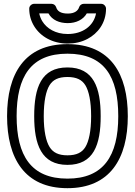

<svg xmlns="http://www.w3.org/2000/svg" viewBox="-20 -946 706 1005"><path d="M333 -665C525.4 -665 599 -545.5 599 -338C599 -129 521.4 -11 333 -11C142.1 -11 67 -132 67 -338C67 -544.9 141.5 -665 333 -665ZM333 -715C107.4 -715 17 -558 17 -338C17 -118.9 107.8 39 333 39C555.1 39 649 -115.3 649 -338C649 -558.4 559.5 -715 333 -715ZM333 -593C195.5 -593 159 -487.1 159 -338C159 -189.6 196.4 -83 333 -83C470.5 -83 507 -188.9 507 -338C507 -487 470.4 -593 333 -593ZM457 -338C457 -260 445.2 -206.1 426.7 -176.1C409.4 -148.1 381.3 -133 333 -133C285.5 -133 257.4 -148 239.7 -176.3C220.9 -206.2 209 -260.1 209 -338C209 -416 220.8 -469.9 239.3 -499.9C256.6 -527.9 284.7 -543 333 -543C381.3 -543 409.4 -527.9 426.7 -499.9C445.2 -469.9 457 -416 457 -338ZM335 -825C377.9 -825 415.6 -842.7 434.4 -876H482.8C470.3 -809.7 412.4 -768 334 -768C270 -768 224.4 -797.3 201.3 -835C193.4 -848 187.9 -862.9 185.3 -876H233.5C253 -840.5 291.2 -825 335 -825ZM335 -875C296.6 -875 279.9 -888.5 273.9 -908.3C270.9 -918.1 261.1 -926 250 -926H158C147.3 -926 133 -916.1 133 -901C133 -868 141.7 -836.8 158.7 -809C191.3 -755.6 254.1 -718 334 -718C372.1 -718 407.2 -726 438.2 -742.4C491.2 -770.5 535 -824.8 535 -901C535 -911.7 525.1 -926 510 -926H418C407.7 -926 397.3 -918.9 394.1 -908.3C388.5 -889.8 370.1 -875 335 -875Z"/></svg>

Font: Fog Sans
Style: Outline
Weight: 700
Foundry: Intel Corporation
Version: Version 1.00